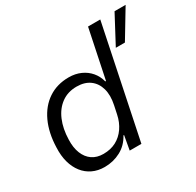

<svg xmlns="http://www.w3.org/2000/svg" viewBox="-159 -905 1111 1091"><g transform="rotate(-30 396.5 -359.5)"><path d="M622.3 -545.4 720 -729H792.6L682 -545.4ZM229.9 10Q186.1 10 151.3 -6.6Q116.4 -23.1 92.2 -54Q68 -84.9 56.3 -127.4Q44.6 -169.9 46.9 -222.4Q49.7 -317.6 82.2 -387.7Q114.7 -457.9 172 -495.9Q229.3 -534 306 -534Q348.9 -534 383.6 -518.4Q418.3 -502.9 441.9 -475.1Q465.4 -447.4 475.1 -409.9H479.7L546 -729H626.3L475.3 0H398.6L415.1 -92.4L411 -92.7Q383.4 -41.3 335 -15.6Q286.6 10 229.9 10ZM260.9 -58Q308.4 -58 344.5 -77.1Q380.6 -96.3 405 -131.6Q429.4 -167 439 -213.1L450.4 -267Q463.1 -326.1 450.8 -371.1Q438.4 -416 404.6 -441Q370.9 -466 318.4 -466Q260.6 -466 218.9 -435.6Q177.1 -405.3 154.3 -351.5Q131.4 -297.7 129.7 -226.7Q127.7 -175.6 142.9 -137.4Q158 -99.3 188 -78.6Q218 -58 260.9 -58Z"/></g></svg>

Font: Mona Sans ExtraLight
Style: Italic
Weight: 200
Italic angle: -11.6951°
Designer: Deni Anggara
Foundry: GitHub
Version: Version 2.000